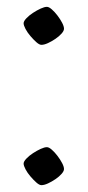

<svg xmlns="http://www.w3.org/2000/svg" viewBox="-20 -536 256 561"><path d="M101 5Q95 5 86.5 -2.5Q78 -10 69 -20.5Q60 -31 54.5 -41.5Q49 -52 49 -58Q49 -64 57 -72.5Q65 -81 76.5 -88.5Q88 -96 99 -101Q110 -106 117 -106Q123 -106 131.5 -98.5Q140 -91 148 -80.5Q156 -70 161.5 -59.5Q167 -49 167 -42Q167 -36 160 -28Q153 -20 142 -12.5Q131 -5 120 0Q109 5 101 5ZM101 -405Q95 -405 86.5 -412.5Q78 -420 69 -430.5Q60 -441 54.5 -451.5Q49 -462 49 -468Q49 -474 57 -482.5Q65 -491 76.5 -498.5Q88 -506 99 -511Q110 -516 117 -516Q123 -516 131.5 -508.5Q140 -501 148 -490.5Q156 -480 161.5 -469.5Q167 -459 167 -452Q167 -446 160 -438Q153 -430 142 -422.5Q131 -415 120 -410Q109 -405 101 -405Z"/></svg>

Font: Texturina Medium 12pt Thin
Style: Regular
Weight: 250
Version: Version 1.002